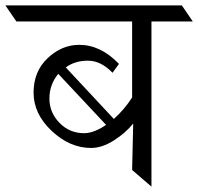

<svg xmlns="http://www.w3.org/2000/svg" viewBox="-81 -695 738 715"><path d="M483 -615V0L411 -62L415 -235Q387 -200 343 -172Q299 -144 258 -144Q179 -144 111.5 -207.5Q44 -271 44 -350Q44 -429 96.5 -478.5Q149 -528 214 -528Q294 -528 362 -457L338 -424Q295 -469 246.5 -469Q198 -469 164 -444L343 -252Q382 -287 411 -332V-615H-20L-61 -675H596L637 -615ZM232 -199Q269 -199 314 -230L136 -420Q103 -380 103 -328Q103 -276 140.5 -237.5Q178 -199 232 -199Z"/></svg>

Font: Halant
Style: Regular
Weight: 400
Designer: Hitesh Malaviya (Devanagari), Satya Rajpurohit (Latin)
Foundry: Indian Type Foundry
Version: Version 1.100;PS 1.0;hotconv 1.0.78;makeotf.lib2.5.61930; tt